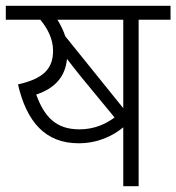

<svg xmlns="http://www.w3.org/2000/svg" viewBox="-20 -642 608 662"><path d="M458 -574H568V-622H0V-574H119C143 -545 163 -509 163 -467C163 -403 127 -370 42 -351C72 -221 137 -148 251 -148C318 -148 370 -174 405 -203V0H458ZM405 -574V-269L205 -517C199 -536 190 -554 178 -574ZM258 -379 375 -237C347 -216 307 -196 254 -196C174 -196 133 -238 105 -316C168 -337 205 -376 211 -439C225 -421 240 -401 258 -379Z"/></svg>

Font: Noto Sans Devanagari UI Light
Style: Regular
Weight: 300
Designer: Jelle Bosma - Monotype Design Team
Foundry: Monotype Imaging Inc.
Version: Version 2.004